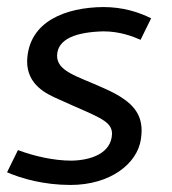

<svg xmlns="http://www.w3.org/2000/svg" viewBox="-24 -514 489 545"><path d="M269 -425C316 -425 352 -411 375 -401L405 -462C369 -480 324 -494 269 -494C165 -493 56 -455 53 -340C53 -272 109 -247 143 -232C250 -183 294 -173 294 -134C292 -79 235 -59 179 -58C128 -58 72 -71 27 -88L-4 -25C37 -7 101 11 176 11C290 11 366 -50 376 -119C377 -128 378 -135 378 -143C378 -198 345 -231 270 -264C195 -298 138 -311 138 -356C139 -405 195 -423 269 -425Z"/></svg>

Font: Cantarell
Style: Oblique
Weight: 400
Italic angle: -8°
Designer: Dave Crossland
Version: Version 0.024